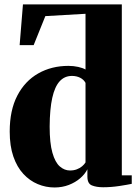

<svg xmlns="http://www.w3.org/2000/svg" viewBox="-20 -838 630 870"><path d="M227 11.5Q187.5 11.5 151 -3.8Q114.5 -19 85.8 -50Q57 -81 40.5 -128.8Q24 -176.5 24 -242Q24 -338.5 58.5 -404.8Q93 -471 153.2 -505.2Q213.5 -539.5 290 -539.5Q313.5 -539.5 334.5 -534.8Q355.5 -530 367.5 -523V-775.5L185.5 -765L132.5 -633.5H69L84 -818H532V-43.5H577V-5Q558.5 -1 521 4.8Q483.5 10.5 447.5 10.5Q417 10.5 396.5 2.2Q376 -6 376 -37.5V-71Q365 -49 343.2 -30.2Q321.5 -11.5 291.8 0Q262 11.5 227 11.5ZM297 -65.5Q314.5 -65.5 328.2 -70.8Q342 -76 352 -84.5Q362 -93 367.5 -102V-462.5Q359.5 -477.5 343 -485.8Q326.5 -494 306 -494Q272.5 -494 250.2 -469.5Q228 -445 216.8 -394.5Q205.5 -344 205 -264.5Q205 -189.5 217.5 -145.8Q230 -102 251 -83.8Q272 -65.5 297 -65.5Z"/></svg>

Font: Merriweather 96pt Black
Style: Regular
Weight: 900
Version: Version 2.100